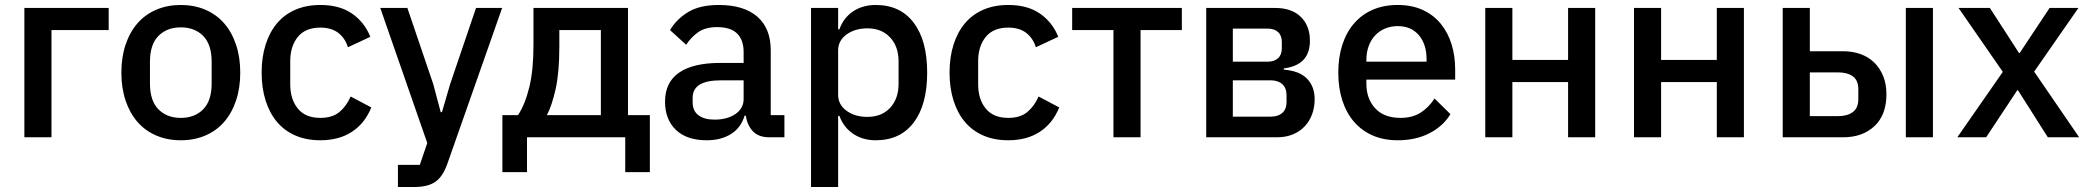

<svg xmlns="http://www.w3.org/2000/svg" viewBox="-20 -552 8400 772"><path d="M78 -520H417V-431H187V0H78Z M707 12Q653 12 608.5 -7Q564 -26 533 -61.5Q502 -97 485 -147.5Q468 -198 468 -260Q468 -322 485 -372.5Q502 -423 533 -458.5Q564 -494 608.5 -513Q653 -532 707 -532Q761 -532 805.5 -513Q850 -494 881 -458.5Q912 -423 929 -372.5Q946 -322 946 -260Q946 -198 929 -147.5Q912 -97 881 -61.5Q850 -26 805.5 -7Q761 12 707 12ZM707 -78Q763 -78 797 -112.5Q831 -147 831 -216V-304Q831 -373 797 -407.5Q763 -442 707 -442Q651 -442 617 -407.5Q583 -373 583 -304V-216Q583 -147 617 -112.5Q651 -78 707 -78Z M1268 12Q1212 12 1168 -7Q1124 -26 1094 -61.5Q1064 -97 1048 -147.5Q1032 -198 1032 -260Q1032 -322 1048 -372.5Q1064 -423 1094 -458.5Q1124 -494 1168 -513Q1212 -532 1268 -532Q1346 -532 1396 -497Q1446 -462 1469 -404L1379 -362Q1368 -398 1340.5 -419.5Q1313 -441 1268 -441Q1208 -441 1177.5 -403.5Q1147 -366 1147 -306V-213Q1147 -153 1177.5 -115.5Q1208 -78 1268 -78Q1316 -78 1344.5 -101.5Q1373 -125 1390 -164L1473 -120Q1447 -56 1395 -22Q1343 12 1268 12Z M1894 -520H1999L1780 103Q1771 129 1759.5 147.5Q1748 166 1732.5 177.5Q1717 189 1695 194.5Q1673 200 1643 200H1580V111H1668L1698 23L1509 -520H1618L1722 -214L1752 -101H1757L1790 -214Z M2000 -89H2063Q2092 -134 2108.5 -202.5Q2125 -271 2125 -371V-520H2505V-89H2593V140H2494V0H2099V140H2000ZM2396 -89V-431H2229V-365Q2229 -260 2214 -193.5Q2199 -127 2179 -89Z M3073 0Q3030 0 3007 -24.5Q2984 -49 2979 -87H2974Q2959 -38 2919 -13Q2879 12 2822 12Q2741 12 2697.5 -30Q2654 -72 2654 -143Q2654 -221 2710.5 -260Q2767 -299 2876 -299H2970V-343Q2970 -391 2944 -417Q2918 -443 2863 -443Q2817 -443 2788 -423Q2759 -403 2739 -372L2674 -431Q2700 -475 2747 -503.5Q2794 -532 2870 -532Q2971 -532 3025 -485Q3079 -438 3079 -350V-89H3134V0ZM2853 -71Q2904 -71 2937 -93.5Q2970 -116 2970 -154V-229H2878Q2765 -229 2765 -159V-141Q2765 -106 2788.5 -88.5Q2812 -71 2853 -71Z M3241 -520H3350V-434H3355Q3372 -481 3410.5 -506.5Q3449 -532 3501 -532Q3600 -532 3654 -460.5Q3708 -389 3708 -260Q3708 -131 3654 -59.5Q3600 12 3501 12Q3449 12 3410.5 -14Q3372 -40 3355 -86H3350V200H3241ZM3468 -82Q3525 -82 3559 -118.5Q3593 -155 3593 -215V-305Q3593 -365 3559 -401.5Q3525 -438 3468 -438Q3418 -438 3384 -413.5Q3350 -389 3350 -349V-171Q3350 -131 3384 -106.5Q3418 -82 3468 -82Z M4034 12Q3978 12 3934 -7Q3890 -26 3860 -61.5Q3830 -97 3814 -147.5Q3798 -198 3798 -260Q3798 -322 3814 -372.5Q3830 -423 3860 -458.5Q3890 -494 3934 -513Q3978 -532 4034 -532Q4112 -532 4162 -497Q4212 -462 4235 -404L4145 -362Q4134 -398 4106.5 -419.5Q4079 -441 4034 -441Q3974 -441 3943.5 -403.5Q3913 -366 3913 -306V-213Q3913 -153 3943.5 -115.5Q3974 -78 4034 -78Q4082 -78 4110.5 -101.5Q4139 -125 4156 -164L4239 -120Q4213 -56 4161 -22Q4109 12 4034 12Z M4457 -431H4291V-520H4732V-431H4566V0H4457Z M4830 -520H5107Q5174 -520 5210.5 -484Q5247 -448 5247 -388Q5247 -290 5142 -277V-272Q5205 -267 5235.5 -235.5Q5266 -204 5266 -153Q5266 -120 5255.5 -92Q5245 -64 5225.5 -43.5Q5206 -23 5178 -11.5Q5150 0 5115 0H4830ZM5090 -83Q5119 -83 5136 -98Q5153 -113 5153 -142V-169Q5153 -198 5136 -213.5Q5119 -229 5090 -229H4937V-83ZM5076 -304Q5104 -304 5119 -318Q5134 -332 5134 -358V-383Q5134 -409 5119 -423Q5104 -437 5076 -437H4937V-304Z M5600 12Q5544 12 5500 -7Q5456 -26 5425 -61.5Q5394 -97 5377.5 -147.5Q5361 -198 5361 -260Q5361 -322 5377.5 -372.5Q5394 -423 5425 -458.5Q5456 -494 5500 -513Q5544 -532 5600 -532Q5657 -532 5700.5 -512Q5744 -492 5773 -456.5Q5802 -421 5816.5 -374Q5831 -327 5831 -273V-232H5474V-215Q5474 -155 5509.5 -116.5Q5545 -78 5611 -78Q5659 -78 5692 -99Q5725 -120 5748 -156L5812 -93Q5783 -45 5728 -16.5Q5673 12 5600 12ZM5600 -447Q5572 -447 5548.5 -437Q5525 -427 5508.5 -409Q5492 -391 5483 -366Q5474 -341 5474 -311V-304H5716V-314Q5716 -374 5685 -410.5Q5654 -447 5600 -447Z M5952 -520H6061V-311H6285V-520H6394V0H6285V-222H6061V0H5952Z M6550 -520H6659V-311H6883V-520H6992V0H6883V-222H6659V0H6550Z M7148 -520H7257V-346H7390Q7429 -346 7461 -334.5Q7493 -323 7516 -300.5Q7539 -278 7552 -246Q7565 -214 7565 -173Q7565 -90 7517 -45Q7469 0 7391 0H7148ZM7370 -85Q7408 -85 7430 -101.5Q7452 -118 7452 -153V-194Q7452 -229 7430 -245Q7408 -261 7370 -261H7257V-85ZM7643 -520H7752V0H7643Z M7850 0 8033 -263 7855 -520H7981L8098 -339H8101L8221 -520H8337L8159 -264L8340 0H8214L8094 -189H8091L7966 0Z"/></svg>

Font: IBMPlexSans-Medium
Style: Regular
Weight: 500
Designer: Mike Abbink, Paul van der Laan, Pieter van Rosmalen
Foundry: Bold Monday
Version: Version 3.1